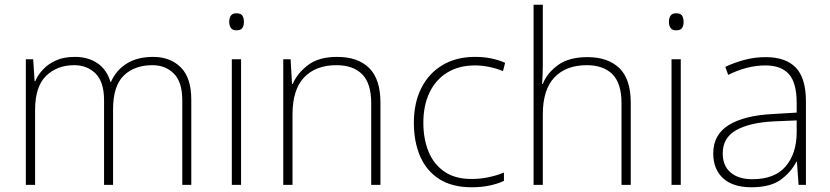

<svg xmlns="http://www.w3.org/2000/svg" viewBox="-20 -780 3502 810"><path d="M626 -540Q698 -540 742.5 -496Q787 -452 787 -359V0H749V-357Q749 -434 713.5 -469.5Q678 -505 623 -505Q547 -505 502 -461Q457 -417 457 -319V0H419V-357Q419 -434 383.5 -469.5Q348 -505 293 -505Q221 -505 174.5 -460Q128 -415 128 -315V0H89V-530H120L126 -438H129Q140 -464 161.5 -487Q183 -510 216 -525Q249 -540 296 -540Q352 -540 391.5 -513Q431 -486 446 -434H448Q469 -483 514 -511.5Q559 -540 626 -540Z M977 -724Q996 -724 1002.5 -714Q1009 -704 1009 -688Q1009 -672 1002.5 -662Q996 -652 977 -652Q961 -652 954 -662Q947 -672 947 -688Q947 -704 954 -714Q961 -724 977 -724ZM997 -530V0H958V-530Z M1402 -540Q1490 -540 1537.5 -493Q1585 -446 1585 -347V0H1546V-345Q1546 -428 1508 -466.5Q1470 -505 1399 -505Q1312 -505 1263 -453.5Q1214 -402 1214 -297V0H1175V-530H1206L1212 -426H1215Q1234 -471 1279.5 -505.5Q1325 -540 1402 -540Z M1970 10Q1888 10 1834 -24Q1780 -58 1753 -119.5Q1726 -181 1726 -262Q1726 -346 1757.5 -408.5Q1789 -471 1847 -505.5Q1905 -540 1984 -540Q2021 -540 2052.5 -533.5Q2084 -527 2111 -515L2102 -480Q2073 -492 2042.5 -498Q2012 -504 1984 -504Q1916 -504 1867 -474Q1818 -444 1792 -389.5Q1766 -335 1766 -262Q1766 -195 1787.5 -141.5Q1809 -88 1854 -56.5Q1899 -25 1969 -25Q2007 -25 2042 -32.5Q2077 -40 2106 -52V-17Q2081 -5 2046.5 2.5Q2012 10 1970 10Z M2270 -504Q2270 -482 2269 -464.5Q2268 -447 2267 -426H2270Q2288 -472 2334 -505.5Q2380 -539 2458 -539Q2545 -539 2593 -492.5Q2641 -446 2641 -347V0H2602V-345Q2602 -428 2564 -466.5Q2526 -505 2455 -505Q2368 -505 2319 -453.5Q2270 -402 2270 -297V0H2231V-760H2270Z M2832 -724Q2851 -724 2857.5 -714Q2864 -704 2864 -688Q2864 -672 2857.5 -662Q2851 -652 2832 -652Q2816 -652 2809 -662Q2802 -672 2802 -688Q2802 -704 2809 -714Q2816 -724 2832 -724ZM2852 -530V0H2813V-530Z M3210 -539Q3295 -539 3337.5 -494.5Q3380 -450 3380 -353V0H3349L3342 -98H3340Q3316 -52 3272.5 -21Q3229 10 3150 10Q3072 10 3030.5 -28Q2989 -66 2989 -133Q2989 -212 3054.5 -252.5Q3120 -293 3241 -299L3341 -305V-345Q3341 -431 3308 -467.5Q3275 -504 3209 -504Q3132 -504 3052 -464L3040 -498Q3078 -516 3121 -527.5Q3164 -539 3210 -539ZM3245 -268Q3143 -263 3086 -231Q3029 -199 3029 -133Q3029 -81 3062 -52.5Q3095 -24 3154 -24Q3248 -24 3294 -77.5Q3340 -131 3341 -219V-272Z"/></svg>

Font: Noto Sans Bengali ExtraLight
Style: Regular
Weight: 200
Designer: Jelle Bosma - Monotype Design Team
Foundry: Monotype Imaging Inc.
Version: Version 2.003; ttfautohint (v1.8.4.7-5d5b)